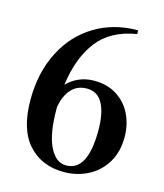

<svg xmlns="http://www.w3.org/2000/svg" viewBox="-105 -763 727 851"><g transform="rotate(15 258.5 -337.0)"><path d="M488 -210Q488 -141 457.5 -91.5Q427 -42 376.5 -16.5Q326 9 267 9Q165 9 103.5 -59Q42 -127 42 -263Q42 -387 90.5 -482.5Q139 -578 225.5 -630.5Q312 -683 423 -683L424 -666Q305 -647 245.5 -568.5Q186 -490 170 -365Q192 -389 224 -403Q256 -417 294 -417Q356 -417 400 -388Q444 -359 466 -312Q488 -265 488 -210ZM368 -209Q368 -287 344.5 -331Q321 -375 272 -375Q227 -375 200 -344.5Q173 -314 164 -262V-254Q164 -139 193 -80.5Q222 -22 268 -22Q319 -22 343.5 -69Q368 -116 368 -209Z"/></g></svg>

Font: Ibarra Real Nova SemiBold
Style: Regular
Weight: 600
Designer: Jose Maria Ribagorda & Octavio Pardo
Foundry: Jose Maria Ribagorda
Version: Version 1.014